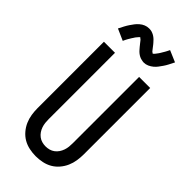

<svg xmlns="http://www.w3.org/2000/svg" viewBox="-302 -1034 1104 1104"><g transform="rotate(45 250.0 -482.5)"><path d="M250 8Q224 8 197.5 2.5Q171 -3 148.5 -16Q126 -29 108.5 -49.5Q91 -70 80.5 -94Q70 -118 66 -144Q62 -170 62 -196V-735H152V-196Q152 -181 153.5 -166.5Q155 -152 160 -137.5Q165 -123 173.5 -110.5Q182 -98 194 -89Q206 -80 220.5 -76Q235 -72 250 -72Q265 -72 279.5 -76Q294 -80 306 -89Q318 -98 326.5 -110.5Q335 -123 340 -137.5Q345 -152 346.5 -166.5Q348 -181 348 -196V-735H438V-196Q438 -170 434 -144Q430 -118 419.5 -94Q409 -70 391.5 -49.5Q374 -29 351.5 -16Q329 -3 302.5 2.5Q276 8 250 8ZM308 -812Q303 -812 298 -813Q293 -814 288.5 -815Q284 -816 279.5 -817.5Q275 -819 270.5 -821.5Q266 -824 262 -826.5Q258 -829 254.5 -832Q251 -835 247 -838.5Q243 -842 240 -846Q237 -850 233.5 -853.5Q230 -857 227.5 -860.5Q225 -864 222 -867.5Q219 -871 215.5 -875.5Q212 -880 208.5 -884.5Q205 -889 202.5 -892Q200 -895 195.5 -897.5Q191 -900 191 -904H194Q194 -903 191 -901Q188 -899 185.5 -896Q183 -893 181 -890.5Q179 -888 177.5 -886.5Q176 -885 174.5 -883Q173 -881 171.5 -879Q170 -877 168.5 -874.5Q167 -872 165.5 -869.5Q164 -867 162 -864.5Q160 -862 158.5 -859Q157 -856 155 -853Q153 -850 151 -846.5Q149 -843 147 -839.5Q145 -836 143 -832Q141 -828 139 -824Q137 -820 135 -815L65 -846Q74 -864 82 -879Q90 -894 98.5 -906.5Q107 -919 115 -929.5Q123 -940 135 -950.5Q147 -961 161.5 -967Q176 -973 192 -973Q197 -973 202 -972.5Q207 -972 211.5 -971Q216 -970 220.5 -968Q225 -966 229.5 -964Q234 -962 238 -959Q242 -956 245.5 -953.5Q249 -951 253 -947Q257 -943 260 -939.5Q263 -936 266.5 -932.5Q270 -929 272.5 -925.5Q275 -922 278 -918.5Q281 -915 284.5 -910Q288 -905 291.5 -901Q295 -897 297.5 -893.5Q300 -890 304.5 -888Q309 -886 309 -882H306Q306 -883 309 -885Q312 -887 314.5 -889.5Q317 -892 319 -894.5Q321 -897 322.5 -899Q324 -901 325.5 -903Q327 -905 328.5 -907Q330 -909 331.5 -911Q333 -913 334.5 -915.5Q336 -918 338 -921Q340 -924 341.5 -927Q343 -930 345 -933Q347 -936 349 -939.5Q351 -943 353 -946.5Q355 -950 357 -954Q359 -958 361 -962Q363 -966 365 -970L435 -940Q426 -922 418 -906.5Q410 -891 401.5 -879Q393 -867 385 -856Q377 -845 365 -835Q353 -825 338.5 -818.5Q324 -812 308 -812Z"/></g></svg>

Font: Iosevka Custom Medium
Style: Regular
Weight: 500
Monospace: yes
Designer: Belleve Invis
Foundry: Belleve Invis
Version: Version 32.5.0; ttfautohint (v1.8.4)